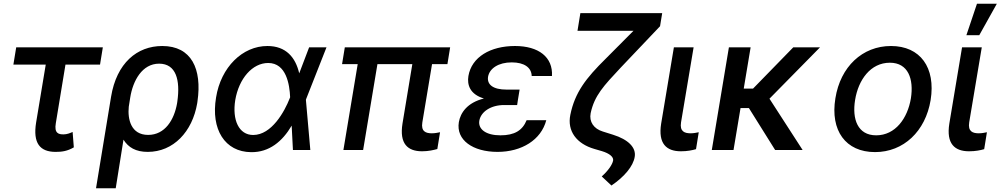

<svg xmlns="http://www.w3.org/2000/svg" viewBox="-20 -797 5316 1020"><path d="M526.3 -545.5H66.1L51.1 -453.8H223L171.9 -146.3C154.1 -36.6 191.8 9.9 275.6 9.9C308.9 9.9 337.7 6 372.2 -14.2L365.8 -95.9C352.6 -90.2 336.3 -83.1 317.5 -83.1C293 -83.1 266.7 -87.4 276.6 -143.1L327.8 -453.8H511.4Z M570 -282.7 490.1 203.1H594.8L636 -55C661.6 -13.8 701.3 9.9 764.9 9.9C900.9 9.9 1001.8 -96.6 1027.7 -248.6L1029.1 -258.5C1054 -431.1 997.2 -552.6 842 -552.6C708.1 -552.6 599.4 -462 570 -282.7ZM664.1 -230.1 671.9 -279.1C686.1 -368.3 735.1 -458.8 825.3 -458.8C915.8 -458.8 938.2 -371.1 922.2 -258.5L920.8 -248.6C905.5 -160.2 856.5 -80.3 767 -80.3C675.4 -80.3 657.3 -164.1 664.1 -230.1Z M1314.3 11.4C1410.5 12.4 1480.1 -45.5 1529.5 -129.6L1536.2 0H1628.6L1605.1 -266.7L1606.5 -271.3L1714.5 -545.5H1622.2L1569.6 -407.3C1550.1 -492.2 1499.3 -552.6 1400.6 -552.6C1268.1 -552.6 1153.4 -440 1127.8 -279.1C1099.4 -109.7 1174.7 10.3 1314.3 11.4ZM1229.8 -265.6C1249.3 -380 1321 -462.4 1404.8 -462.4C1501.4 -462.4 1518.5 -346.9 1521.3 -280.9V-280.5L1519.2 -274.9C1491.8 -204.5 1423.3 -79.9 1324.9 -79.9C1249.3 -79.9 1212.7 -159.1 1229.8 -265.6Z M2371.4 -545.5H1811.8L1797.2 -456.3H1880.3L1804.3 0H1909.1L1985.1 -456.3H2170.5L2118.3 -141C2100.9 -33 2146 6.7 2222.3 6.7C2256.7 6.7 2283.7 0 2303.3 -5.3L2317.8 -94.5C2307.5 -92.3 2290.1 -88.8 2274.1 -88.8C2242.5 -88.8 2215.6 -98.4 2223.7 -147L2275.2 -456.3H2356.9Z M2417.6 -148.1C2402 -53.3 2491.5 9.9 2623.2 9.9C2751.4 9.9 2854.8 -53.6 2882.1 -158.4H2777.7C2755.7 -104.4 2714.1 -78.1 2638.5 -78.1C2561.8 -78.1 2519.2 -110.4 2526.3 -155.5C2534.8 -204.5 2589.1 -239 2658 -239H2727.3L2730.8 -262.4L2740.4 -321H2671.2C2598.7 -321 2566.4 -348 2572.8 -389.2C2580.6 -433.9 2628.6 -465.6 2698.5 -465.6C2764.9 -465.6 2803.6 -438.2 2804.7 -393.1H2912.3C2918.3 -493.6 2841.3 -552.6 2715.9 -552.6C2585.2 -552.6 2485.4 -494 2468.4 -393.1C2460.9 -346.9 2475.9 -296.2 2550.8 -273.8C2461.6 -251.4 2426.1 -197.4 2417.6 -148.1Z M3497.9 -727.3H3063.2L3047.9 -633.2H3345.2L3197.4 -484.7C3093.4 -382.1 3034.1 -306.1 3009.9 -187.1C2992.2 -100.9 3043 -33 3137.8 -5.7L3177.9 6C3218 18.1 3240.4 36.9 3237.2 55.8C3233 77.4 3212 108.7 3176.8 140.3L3228.3 188.6C3297.6 141.7 3344.1 85.6 3351.9 36.2C3360.4 -13.1 3317.5 -56.1 3236.5 -81.3L3182.2 -98.4C3134.6 -112.9 3108.7 -149.9 3117.9 -196C3138.1 -289.8 3186.8 -340.6 3277.7 -437.9L3486.5 -657.7Z M3560 -545.5 3492.5 -141C3475.1 -33 3521 6.7 3597.3 6.7C3631.4 6.7 3658.4 1.1 3677.6 -4.6L3692.1 -94.5C3682.5 -92.3 3664.8 -88.8 3649.1 -88.8C3616.8 -88.8 3590.2 -98.4 3598 -147L3664.8 -545.5Z M3967.7 -545.5H3852.3L3761.4 0H3876.8L3914.1 -223H3958.5L4098 0H4244L4067.8 -272.7L4336.3 -545.5H4194.2L3980.5 -326.3H3931.1Z M4628.6 11C4779.8 11 4896.7 -99.1 4924 -265.6C4951.7 -437.9 4869 -552.6 4713.4 -552.6C4561.4 -552.6 4444.6 -442.5 4418 -274.9C4389.9 -103.7 4472.3 11 4628.6 11ZM4522.7 -266C4539.8 -372.9 4604.8 -463.8 4707.4 -463.8C4804.7 -463.8 4835.2 -377.5 4819.2 -274.9C4801.5 -168 4736.5 -78.1 4634.6 -78.1C4536.6 -78.1 4506 -163.7 4522.7 -266Z M5090.9 -545.5 5023.4 -141C5006 -33 5051.8 6.7 5128.2 6.7C5162.3 6.7 5189.3 1.1 5208.5 -4.6L5223 -94.5C5213.4 -92.3 5195.7 -88.8 5180 -88.8C5147.7 -88.8 5121.1 -98.4 5128.9 -147L5195.7 -545.5ZM5114 -610.1H5182.5L5275.6 -777H5170.1Z"/></svg>

Font: Magic Ui Pro Medium
Style: Italic
Weight: 500
Italic angle: -9.39999°
Designer: Stefan Endress, Andreas Faust
Version: Version 1.000;FEAKit 1.0